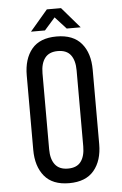

<svg xmlns="http://www.w3.org/2000/svg" viewBox="-58 -883 593 931"><g transform="rotate(-5 238.5 -417.5)"><path d="M188 -741 240 -800 294 -741H362L275 -842H206L120 -741ZM241 -707C187 -707 146.8 -691.2 120.5 -659.5C94.2 -627.8 81 -585 81 -531V-169C81 -115.7 94.2 -73 120.5 -41C146.8 -9 187 7 241 7C295 7 335.3 -9 362 -41C388.7 -73 402 -115.7 402 -169V-531C402 -585 388.7 -627.8 362 -659.5C335.3 -691.2 295 -707 241 -707ZM241 -636C269.7 -636 290.7 -627.2 304 -609.5C317.3 -591.8 324 -567 324 -535V-165C324 -133 317.3 -108.2 304 -90.5C290.7 -72.8 269.7 -64 241 -64C213 -64 192.2 -72.8 178.5 -90.5C164.8 -108.2 158 -133 158 -165V-535C158 -567 164.8 -591.8 178.5 -609.5C192.2 -627.2 213 -636 241 -636Z"/></g></svg>

Font: Bebas Neue Regular two
Style: Regular2
Weight: 400
Designer: Ryoichi Tsunekawa & LGV (GE)
Foundry: Free Software Foundation, Inc.
Version: Version 1.003 August 13, 2016